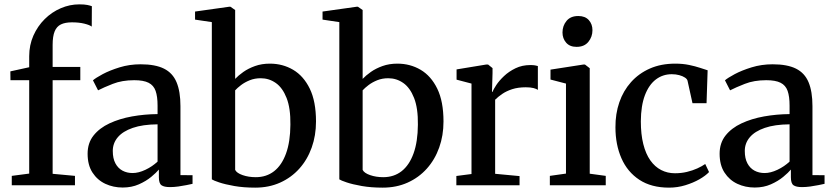

<svg xmlns="http://www.w3.org/2000/svg" viewBox="-20 -850 3824 881"><path d="M34 0V-43L114 -53.5V-482H28L27.5 -522.5L114 -541.5V-592Q114 -643 133.2 -686.5Q152.5 -730 185 -762.2Q217.5 -794.5 258.8 -812.2Q300 -830 344 -830Q367.5 -830 380.8 -827.2Q394 -824.5 401.5 -821.5L401 -728Q391 -735.5 366.8 -741.5Q342.5 -747.5 310 -747.5Q279 -747.5 259.5 -738Q240 -728.5 230.8 -706Q221.5 -683.5 221.5 -644V-543H348.5V-482H221.5V-52.5L324 -43V0Z M543 10.5Q500 10.5 463.5 -6.5Q427 -23.5 404.5 -58Q382 -92.5 382 -144.5Q382 -194 409.2 -228.2Q436.5 -262.5 482.5 -284Q528.5 -305.5 585.8 -315.8Q643 -326 703 -326.5V-365.5Q703 -407.5 694 -433Q685 -458.5 661.8 -470.2Q638.5 -482 596 -482Q540 -482 497.5 -465.2Q455 -448.5 430 -435.5L406.5 -481.5Q419 -492.5 451.2 -509.8Q483.5 -527 528.8 -541Q574 -555 625.5 -555Q692.5 -555 732.5 -535Q772.5 -515 790.2 -472.5Q808 -430 808 -363V-46.5L863.5 -46V-6.5Q852.5 -4 835 -0.5Q817.5 3 797.8 5.8Q778 8.5 760 8.5Q733 8.5 721 0Q709 -8.5 709 -37V-72Q697.5 -58 674 -38.5Q650.5 -19 617.2 -4.2Q584 10.5 543 10.5ZM588.5 -56Q616 -56 647.5 -71Q679 -86 703 -108.5V-279.5Q635 -279 589.2 -263.2Q543.5 -247.5 520.5 -220.2Q497.5 -193 497.5 -157.5Q497.5 -123 509.5 -100.5Q521.5 -78 542 -67Q562.5 -56 588.5 -56Z M875 -760V-797L1031 -819H1037.5L1059 -804V-488Q1073.5 -503.5 1096.5 -519.8Q1119.5 -536 1150.2 -547Q1181 -558 1218.5 -558Q1277 -558 1325 -529.8Q1373 -501.5 1401.5 -443Q1430 -384.5 1430 -292.5Q1430 -228 1410.2 -172.8Q1390.5 -117.5 1353.5 -76.2Q1316.5 -35 1265.2 -12Q1214 11 1151 11Q1097.5 11 1055 3.5Q1012.5 -4 985.8 -13Q959 -22 952 -27V-748.5ZM1176.5 -491Q1149 -491 1126 -481.8Q1103 -472.5 1086 -459.5Q1069 -446.5 1059 -435.5V-70.5Q1066 -56 1093.2 -46.5Q1120.5 -37 1153.5 -37Q1202.5 -37 1237.8 -64.5Q1273 -92 1292.5 -145.8Q1312 -199.5 1312.5 -278Q1313.5 -353.5 1295 -400.5Q1276.5 -447.5 1245.5 -469.2Q1214.5 -491 1176.5 -491Z M1460 -760V-797L1616 -819H1622.5L1644 -804V-488Q1658.5 -503.5 1681.5 -519.8Q1704.5 -536 1735.2 -547Q1766 -558 1803.5 -558Q1862 -558 1910 -529.8Q1958 -501.5 1986.5 -443Q2015 -384.5 2015 -292.5Q2015 -228 1995.2 -172.8Q1975.5 -117.5 1938.5 -76.2Q1901.5 -35 1850.2 -12Q1799 11 1736 11Q1682.5 11 1640 3.5Q1597.5 -4 1570.8 -13Q1544 -22 1537 -27V-748.5ZM1761.5 -491Q1734 -491 1711 -481.8Q1688 -472.5 1671 -459.5Q1654 -446.5 1644 -435.5V-70.5Q1651 -56 1678.2 -46.5Q1705.5 -37 1738.5 -37Q1787.5 -37 1822.8 -64.5Q1858 -92 1877.5 -145.8Q1897 -199.5 1897.5 -278Q1898.5 -353.5 1880 -400.5Q1861.5 -447.5 1830.5 -469.2Q1799.5 -491 1761.5 -491Z M2074 0V-42.5L2143.5 -51.5V-466.5L2075 -484.5V-531.5L2211.5 -554H2219.5L2240 -537.5V-515L2237.5 -427.5L2240 -429Q2244 -439.5 2257.2 -459.8Q2270.5 -480 2292.8 -501Q2315 -522 2345.5 -536.8Q2376 -551.5 2413.5 -551.5Q2427 -551.5 2435 -550Q2443 -548.5 2448 -547V-437.5Q2442.5 -442 2428.5 -445.8Q2414.5 -449.5 2392.5 -449.5Q2357 -449.5 2330.2 -440.8Q2303.5 -432 2284.5 -419Q2265.5 -406 2252 -392.5V-52.5L2364 -42V0Z M2503 0V-43L2577 -53.5V-466.5L2506 -485V-530.5L2657.5 -554H2664L2686 -537V-53L2759.5 -43V0ZM2625 -635Q2594.5 -635 2577.8 -654.2Q2561 -673.5 2561 -701Q2561 -731.5 2579.5 -754Q2598 -776.5 2633 -776.5H2634Q2665 -776.5 2681.8 -757.8Q2698.5 -739 2698.5 -711.5Q2698.5 -681 2679.8 -658Q2661 -635 2626 -635Z M3050 11Q2968.5 11 2913.8 -25Q2859 -61 2831.5 -123.8Q2804 -186.5 2804 -265.5Q2803.5 -327.5 2821.8 -380.5Q2840 -433.5 2875.5 -473.2Q2911 -513 2962 -535.5Q3013 -558 3078.5 -558Q3113 -558 3141.8 -552Q3170.5 -546 3192 -538.8Q3213.5 -531.5 3227 -527.5L3222 -376.5H3157.5L3135 -478.5Q3133.5 -487 3123 -494Q3112.5 -501 3096.8 -505.2Q3081 -509.5 3062.5 -509.5Q3021 -509.5 2989.2 -485.2Q2957.5 -461 2939.2 -413Q2921 -365 2920.5 -293.5Q2920.5 -233.5 2931.8 -188.8Q2943 -144 2964 -114.2Q2985 -84.5 3013.8 -69.8Q3042.5 -55 3077 -55Q3106 -55 3132 -61.2Q3158 -67.5 3179.5 -77.2Q3201 -87 3216 -97.5L3233.5 -60.5Q3217.5 -43.5 3189 -27.2Q3160.5 -11 3124.5 0Q3088.5 11 3050 11Z M3443 10.5Q3400 10.5 3363.5 -6.5Q3327 -23.5 3304.5 -58Q3282 -92.5 3282 -144.5Q3282 -194 3309.2 -228.2Q3336.5 -262.5 3382.5 -284Q3428.5 -305.5 3485.8 -315.8Q3543 -326 3603 -326.5V-365.5Q3603 -407.5 3594 -433Q3585 -458.5 3561.8 -470.2Q3538.5 -482 3496 -482Q3440 -482 3397.5 -465.2Q3355 -448.5 3330 -435.5L3306.5 -481.5Q3319 -492.5 3351.2 -509.8Q3383.5 -527 3428.8 -541Q3474 -555 3525.5 -555Q3592.5 -555 3632.5 -535Q3672.5 -515 3690.2 -472.5Q3708 -430 3708 -363V-46.5L3763.5 -46V-6.5Q3752.5 -4 3735 -0.5Q3717.5 3 3697.8 5.8Q3678 8.5 3660 8.5Q3633 8.5 3621 0Q3609 -8.5 3609 -37V-72Q3597.5 -58 3574 -38.5Q3550.5 -19 3517.2 -4.2Q3484 10.5 3443 10.5ZM3488.5 -56Q3516 -56 3547.5 -71Q3579 -86 3603 -108.5V-279.5Q3535 -279 3489.2 -263.2Q3443.5 -247.5 3420.5 -220.2Q3397.5 -193 3397.5 -157.5Q3397.5 -123 3409.5 -100.5Q3421.5 -78 3442 -67Q3462.5 -56 3488.5 -56Z"/></svg>

Font: Merriweather 48pt Medium
Style: Regular
Weight: 500
Version: Version 2.100